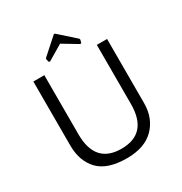

<svg xmlns="http://www.w3.org/2000/svg" viewBox="-194 -984 1077 1137"><g transform="rotate(-30 344.0 -415.5)"><path d="M337 -842H344L455 -743L457 -736L452 -716L444 -713L341 -775L237 -713L229 -716L224 -736L226 -743ZM167 -660V-256Q167 -54 346 -54Q526 -54 526 -256V-660H596V-222Q596 -119 532 -54Q468 11 346 11Q213 11 152.5 -52.5Q92 -116 92 -222V-660Z"/></g></svg>

Font: Quattrocento Sans
Style: Regular
Weight: 400
Designer: Pablo Impallari
Foundry: Pablo Impallari, Igino Marini, Brenda Gallo
Version: Version 2.000